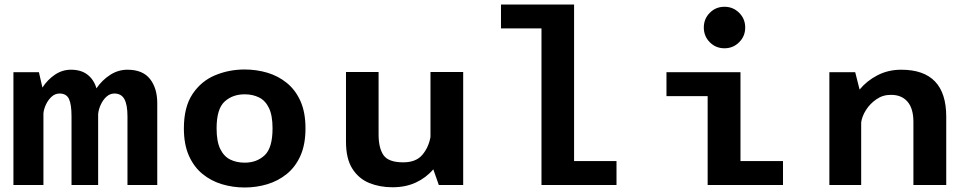

<svg xmlns="http://www.w3.org/2000/svg" viewBox="-20 -820 4300 851"><path d="M39.5 0V-500H152.5L168 -432Q190.5 -466.5 223.2 -488.8Q256 -511 294.5 -511Q340 -511 368.2 -488.8Q396.5 -466.5 407.5 -428.5Q432 -464.5 467.8 -487.8Q503.5 -511 545 -511Q612.5 -511 644.8 -470Q677 -429 677 -363V0H545V-304Q545 -356 531.2 -380.8Q517.5 -405.5 487 -405.5Q467.5 -405.5 452 -391.5Q436.5 -377.5 426.8 -356.5Q417 -335.5 415 -314.5V0H297V-305Q297 -357 285.8 -381.2Q274.5 -405.5 244 -405.5Q224.5 -405.5 209.2 -391.8Q194 -378 184.2 -357.8Q174.5 -337.5 172.5 -318V0Z M1064.5 11Q1012 11 963.8 -3.5Q915.5 -18 877.5 -49Q839.5 -80 817.2 -130Q795 -180 795 -251Q795 -345.5 833.2 -403Q871.5 -460.5 933 -486.2Q994.5 -512 1064.5 -512Q1116.5 -512 1164.8 -497.8Q1213 -483.5 1251.2 -452.5Q1289.5 -421.5 1311.8 -371.8Q1334 -322 1334 -251Q1334 -180 1311.8 -130Q1289.5 -80 1251.2 -49Q1213 -18 1164.8 -3.5Q1116.5 11 1064.5 11ZM1064.5 -99Q1118 -99 1153 -131.8Q1188 -164.5 1188 -251Q1188 -308.5 1172 -341.5Q1156 -374.5 1128 -388.2Q1100 -402 1064.5 -402Q1010.5 -402 975.2 -369.5Q940 -337 940 -251Q940 -193 956.2 -159.8Q972.5 -126.5 1000.5 -112.8Q1028.5 -99 1064.5 -99Z M1719.5 10Q1663 10 1616.5 -9Q1570 -28 1541.8 -72.2Q1513.5 -116.5 1513.5 -192V-501H1658V-224.5Q1658 -163.5 1680 -132Q1702 -100.5 1767.5 -100.5Q1824 -100.5 1852 -133.8Q1880 -167 1888 -213V-501H2033V0H1925L1900.5 -69.5Q1868.5 -32 1823.2 -11Q1778 10 1719.5 10Z M2524.5 -106H2712.5V0H2380V-694H2200.5V-800H2524.5Z M3191 -606Q3152.5 -606 3126 -632.8Q3099.5 -659.5 3099.5 -698Q3099.5 -736.5 3126 -763.2Q3152.5 -790 3191 -790Q3229.5 -790 3256.2 -763.2Q3283 -736.5 3283 -698Q3283 -659.5 3256.2 -632.8Q3229.5 -606 3191 -606ZM3262 -106H3450.5V0H3116.5V-394H2934V-500H3262Z M3656 0V-500H3770.5L3790 -423Q3822 -462 3869.5 -486.5Q3917 -511 3974.5 -511Q4174 -511 4174 -303V0H4028.5V-279.5Q4028.5 -339.5 4002 -369.8Q3975.5 -400 3929 -399.5Q3893.5 -400 3864.8 -380.2Q3836 -360.5 3818.2 -332.2Q3800.5 -304 3797 -277.5V0Z"/></svg>

Font: League Mono SemiBold
Style: Regular
Weight: 600
Width: 6
Designer: Tyler Finck
Foundry: The League of Moveable Type / Tyler Finck
Version: Version 2.300;RELEASE